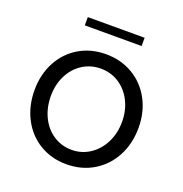

<svg xmlns="http://www.w3.org/2000/svg" viewBox="-128 -816 896 940"><g transform="rotate(20 319.5 -346.5)"><path d="M48 -279Q48 -360 82.5 -425Q117 -490 178.5 -526.5Q240 -563 318 -563Q396 -563 458 -526.5Q520 -490 555 -425Q590 -360 590 -279Q590 -196 555.5 -130.5Q521 -65 459 -27.5Q397 10 318 10Q240 10 178.5 -27Q117 -64 82.5 -130Q48 -196 48 -279ZM504 -279Q504 -337 480 -385Q456 -433 413.5 -460.5Q371 -488 318 -488Q266 -488 223.5 -461Q181 -434 157 -386Q133 -338 133 -279Q133 -218 157 -169Q181 -120 223.5 -92.5Q266 -65 318 -65Q370 -65 412.5 -93Q455 -121 479.5 -169.5Q504 -218 504 -279ZM467 -660H171V-703H467Z"/></g></svg>

Font: Open Sauce One
Style: Regular
Weight: 400
Designer: Alfredo Marco Pradil
Foundry: Creative Sauce Fz LLC
Version: Version 1.477